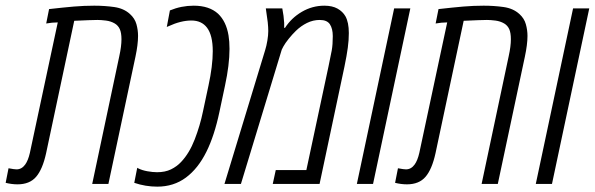

<svg xmlns="http://www.w3.org/2000/svg" viewBox="-76 -660 2135 689"><path d="M-13.2 1.5Q-33.7 1.5 -55.7 -3.9L-45.4 -56.2Q-24.4 -52.2 -16.6 -52.2Q2 -52.2 14.6 -69.8Q24.9 -84 31.2 -111.3L131.3 -579.6Q121.1 -579.6 110.8 -578.6Q100.6 -577.6 89.8 -575.7L100.1 -627.4Q152.3 -633.3 189.2 -636.5Q226.1 -639.6 262.2 -639.6Q299.3 -639.6 333.7 -634.8Q368.2 -629.9 390.1 -609.9Q407.7 -594.2 413.6 -573.2Q419.4 -552.2 419.4 -531.2Q419.4 -500.5 410.2 -457L313 0H254.9L352.1 -458.5Q359.9 -493.7 359.9 -519Q359.9 -542 354 -555.2Q348.1 -568.4 335.9 -575.7Q321.8 -584 304.2 -586.2Q286.6 -588.4 273.9 -588.4Q263.2 -588.4 242.2 -587.6Q221.2 -586.9 190.4 -585.4L89.4 -109.9Q76.7 -52.2 53.5 -25.4Q30.3 1.5 -13.2 1.5Z M488.3 9.8Q446.3 9.8 405.8 -3.9L416.5 -58.1Q417.5 -57.1 418.2 -56.6Q418.9 -56.2 420.4 -55.7Q434.1 -48.8 453.1 -45.4Q472.2 -42 487.8 -42Q516.6 -42 537.6 -52.2Q558.6 -62.5 573.7 -78.6Q603.5 -109.9 622.8 -159.9Q642.1 -210 652.3 -259.8L672.4 -354Q679.7 -387.7 683.6 -418.7Q687.5 -449.7 687.5 -476.1Q687.5 -533.2 667 -560.5Q647.5 -586.4 610.8 -586.4Q573.2 -586.4 528.8 -565.9Q526.9 -565.4 525.6 -564.7Q524.4 -564 522.5 -563L533.7 -622.6Q574.7 -639.6 619.1 -639.6Q674.8 -639.6 706.5 -610.8Q735.8 -583 744.1 -532.7Q747.6 -511.7 747.6 -484.4Q747.6 -427.7 731.4 -352.5L711.4 -258.3Q693.4 -172.9 664.6 -115.2Q634.8 -55.2 591.3 -22.9Q547.4 9.8 488.3 9.8Z M729.5 0 875.5 -480Q880.4 -495.6 883.5 -514.6Q886.7 -533.7 886.7 -548.8Q886.7 -562 884.8 -580.1Q882.8 -598.1 877.9 -629.9H937Q942.4 -603 943.8 -577.6Q943.8 -573.2 943.8 -568.8Q943.8 -564.5 943.8 -560.1H946.8Q969.7 -595.7 1007.3 -617.7Q1044.9 -639.6 1087.9 -639.6Q1116.2 -639.6 1135 -629.2Q1153.8 -618.7 1163.6 -601.6Q1175.8 -579.6 1175.8 -541.5Q1175.8 -516.1 1172.1 -488.8Q1168.5 -461.4 1160.2 -421.4L1070.8 0H902.8L913.6 -49.8H1023.4L1103 -422.4Q1110.8 -458.5 1114.5 -479.2Q1118.2 -500 1118.2 -530.3Q1118.2 -557.1 1107.9 -572.8Q1097.7 -588.4 1071.3 -588.4Q1047.4 -588.4 1025.6 -577.6Q1003.9 -566.9 985.8 -549.3Q972.7 -536.6 960 -520.8Q947.3 -504.9 940.9 -493.2L935.1 -481.9L788.6 0Z M1204.6 0 1338.4 -629.9H1396.5L1262.7 0Z M1384.3 1.5Q1363.8 1.5 1341.8 -3.9L1352.1 -56.2Q1373 -52.2 1380.9 -52.2Q1399.4 -52.2 1412.1 -69.8Q1422.4 -84 1428.7 -111.3L1528.8 -579.6Q1518.6 -579.6 1508.3 -578.6Q1498 -577.6 1487.3 -575.7L1497.6 -627.4Q1549.8 -633.3 1586.7 -636.5Q1623.5 -639.6 1659.7 -639.6Q1696.8 -639.6 1731.2 -634.8Q1765.6 -629.9 1787.6 -609.9Q1805.2 -594.2 1811 -573.2Q1816.9 -552.2 1816.9 -531.2Q1816.9 -500.5 1807.6 -457L1710.4 0H1652.3L1749.5 -458.5Q1757.3 -493.7 1757.3 -519Q1757.3 -542 1751.5 -555.2Q1745.6 -568.4 1733.4 -575.7Q1719.2 -584 1701.7 -586.2Q1684.1 -588.4 1671.4 -588.4Q1660.6 -588.4 1639.6 -587.6Q1618.7 -586.9 1587.9 -585.4L1486.8 -109.9Q1474.1 -52.2 1450.9 -25.4Q1427.7 1.5 1384.3 1.5Z M1846.7 0 1980.5 -629.9H2038.6L1904.8 0Z"/></svg>

Font: Open Sans Condensed Light
Style: Italic
Weight: 300
Width: 3
Italic angle: -12°
Designer: Monotype Design Team
Foundry: Monotype Imaging Inc.
Version: Version 3.000; ttfautohint (v1.8.4)